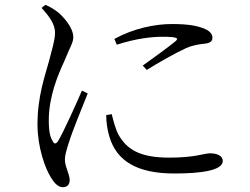

<svg xmlns="http://www.w3.org/2000/svg" viewBox="-20 -753 1040 799"><path d="M456 -591C536 -635 625 -653 695 -653C764 -653 802 -646 834 -632C855 -623 864 -609 864 -597C864 -584 858 -575 837 -572C813 -569 788 -567 755 -553C711 -533 640 -493 591 -462L574 -480C619 -512 690 -564 711 -582C723 -593 722 -600 656 -600C615 -600 550 -594 466 -567ZM445 -278C451 -254 460 -216 474 -191C508 -132 561 -97 684 -97C792 -97 830 -115 854 -115C881 -115 907 -106 907 -83C907 -43 814 -31 706 -31C550 -31 465 -83 435 -185C426 -215 422 -247 422 -274ZM153 -720C186 -684 210 -651 209 -615C208 -582 196 -547 184 -499C168 -439 136 -354 136 -235C136 -142 167 -52 194 -11C207 10 223 26 241 26C260 26 270 15 270 -4C270 -28 250 -60 250 -89C250 -107 257 -130 267 -161C278 -199 324 -312 345 -364L321 -376C299 -325 243 -200 221 -165C212 -152 205 -154 199 -166C191 -179 183 -199 183 -252C183 -351 221 -441 247 -497C271 -557 285 -575 285 -598C285 -640 241 -686 220 -703C203 -716 189 -724 169 -733Z"/></svg>

Font: Noto Serif CJK TC
Style: Regular
Weight: 400
Designer: Ryoko NISHIZUKA 西塚涼子 (kana & ideographs); Frank Grießhammer (Latin, Greek & Cyrillic); Wenlong ZHANG 张文龙 (bopomofo); San
Foundry: Adobe
Version: Version 2.001;hotconv 1.1.0;makeotfexe 2.6.0